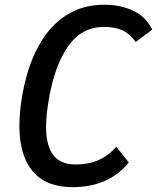

<svg xmlns="http://www.w3.org/2000/svg" viewBox="-20 -754 648 792"><path d="M60 -235.5Q60 -293.5 72 -361.5Q92.5 -478.5 137.8 -562Q183 -645.5 251.5 -690Q320 -734.5 409.5 -734.5Q477.5 -734.5 530 -709.5Q582.5 -684.5 608 -632L540 -581Q512 -618 481.5 -630.5Q451 -643 409.5 -643Q318 -643 262.2 -564.8Q206.5 -486.5 182.5 -350Q170 -280.5 170 -229.5Q170 -154.5 199.2 -115Q228.5 -75.5 294 -75.5Q397 -75.5 459.5 -149L511.5 -83.5Q427.5 18 279.5 18Q169.5 18 114.8 -47.5Q60 -113 60 -235.5Z"/></svg>

Font: JuliaMono MediumItalic
Style: Regular
Weight: 500
Italic angle: -9°
Monospace: yes
Designer: cormullion
Foundry: corm
Version: Version 0.049; ttfautohint (v1.8.4)